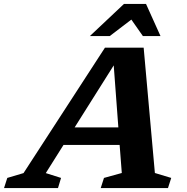

<svg xmlns="http://www.w3.org/2000/svg" viewBox="-84 -955 948 975"><path d="M702.5 -76.5 785.5 -51.5 769 0H427.5L444 -51.5L534.5 -76.5L523.5 -219H238.5L148.5 -76L226 -51.5L210.5 0H-63.5L-47 -51.5L35.5 -76L449 -713H645.5ZM295 -308H517L493.5 -623ZM372.5 -772 545.5 -935H657.5L731 -772H641.5L583 -855.5L473.5 -772Z"/></svg>

Font: Newsreader 6pt SemiBold
Style: Italic
Weight: 600
Italic angle: -17°
Designer: Hugues Gentile
Foundry: Production Type
Version: Version 1.003; ttfautohint (v1.8.3)